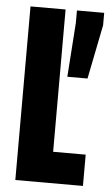

<svg xmlns="http://www.w3.org/2000/svg" viewBox="-51 -723 433 758"><g transform="rotate(5 165.5 -344.0)"><path d="M39 0V-688H178V-124H307V0ZM208 -424 223 -639V-688H331V-639L288 -424Z"/></g></svg>

Font: Saira ExtraCondensed ExtraBold
Style: Regular
Weight: 800
Width: 2
Designer: Hector Gatti with collaboration of the Omnibus-Type team
Foundry: Omnibus-Type
Version: Version 1.101